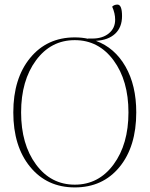

<svg xmlns="http://www.w3.org/2000/svg" viewBox="-20 -805 652 837"><path d="M306 12Q185 12 111.5 -77.5Q38 -167 38 -315Q38 -463 111.5 -552.5Q185 -642 306 -642Q337 -642 364 -636V-637H383Q427 -637 454.5 -659.5Q482 -682 482 -719Q482 -747 469 -776Q478 -785 492 -785Q512 -785 512 -735Q512 -686 482 -658Q452 -630 398 -627Q480 -597 527 -515Q574 -433 574 -315Q574 -166 501 -77Q428 12 306 12ZM137 -88Q202 0 306 0Q410 0 475 -88Q540 -176 540 -315Q540 -454 475 -542Q410 -630 306 -630Q202 -630 137 -542Q72 -454 72 -315Q72 -176 137 -88Z"/></svg>

Font: Arapey Thin-Display
Style: Regular
Weight: 100
Designer: Eduardo Rodriguez Tunni
Foundry: Eduardo Rodriguez Tunni
Version: Version 4.000